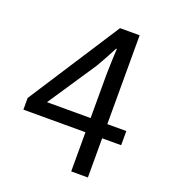

<svg xmlns="http://www.w3.org/2000/svg" viewBox="-134 -831 823 930"><g transform="rotate(20 277.5 -366.5)"><path d="M340 0H426V-202H524V-275H426V-733H325L20 -262V-202H340ZM340 -275H115L282 -525C303 -561 323 -598 341 -633H345C343 -596 340 -536 340 -500Z"/></g></svg>

Font: Noto Sans CJK JP
Style: Regular
Weight: 400
Designer: Ryoko NISHIZUKA 西塚涼子 (kana, bopomofo & ideographs); Paul D. Hunt (Latin, Greek & Cyrillic); Sandoll Communications 산돌커뮤니
Foundry: Adobe
Version: Version 2.004;hotconv 1.0.118;makeotfexe 2.5.65603